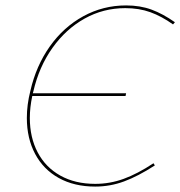

<svg xmlns="http://www.w3.org/2000/svg" viewBox="-20 -683 665 708"><path d="M103 -346 101 -339H445L443 -329H99Q90 -287 90 -248Q90 -176 119 -121Q148 -66 202.5 -35.5Q257 -5 331 -5Q385 -5 436 -23.5Q487 -42 546 -81L551 -73Q489 -33 437.5 -14Q386 5 331 5Q254 5 197 -26.5Q140 -58 109.5 -115.5Q79 -173 79 -248Q79 -297 92 -348Q113 -440 163.5 -511.5Q214 -583 287 -623Q360 -663 445 -663Q497 -663 539 -647.5Q581 -632 625 -601L618 -593Q576 -623 534.5 -638Q493 -653 442 -653Q361 -653 292 -614.5Q223 -576 173.5 -506.5Q124 -437 103 -346Z"/></svg>

Font: Ysabeau Hairline
Style: Italic
Weight: 100
Italic angle: -12°
Designer: Christian Thalmann (Catharsis Fonts)
Version: Version 0.003